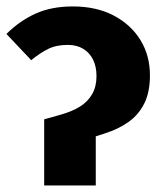

<svg xmlns="http://www.w3.org/2000/svg" viewBox="-24 -568 507 588"><path d="M269.3 0H111.3V-202.6L163.4 -217.2Q197.4 -226.9 221.2 -241.8Q245.1 -256.8 258.3 -279.8Q271.5 -302.8 271.5 -335Q271.5 -364.3 260.9 -385.6Q250.2 -407 230.5 -418.7Q210.8 -430.5 183.5 -430.5Q148.1 -430.5 123 -417.9Q97.8 -405.2 71.6 -383.7L-4.3 -464Q35.9 -504 84.7 -526.2Q133.5 -548.3 199 -548.3Q270.5 -548.3 323.5 -520.8Q376.5 -493.2 405.9 -445.7Q435.2 -398.1 435.2 -337Q435.2 -286.1 418 -251.4Q400.7 -216.6 369.7 -194.6Q338.8 -172.6 297.4 -159.5L269.3 -150.4Z"/></svg>

Font: Fira Sans Variable
Style: Regular
Weight: 400
Designer: Carrois Corporate & Edenspiekermann AG
Foundry: Carrois Corporate GbR & Edenspiekermann AG
Version: Version 4.202